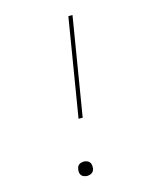

<svg xmlns="http://www.w3.org/2000/svg" viewBox="-112 -812 724 896"><g transform="rotate(-15 250.0 -363.5)"><path d="M227 -260 305 -735H325L247 -260ZM198 8Q190 8 182 5Q174 2 169.5 -4Q165 -10 164 -18.5Q163 -27 165 -35Q166 -41 168.5 -46Q171 -51 176 -54.5Q181 -58 187 -59.5Q193 -61 198 -61Q206 -61 214 -58Q222 -55 226.5 -49Q231 -43 232 -34.5Q233 -26 232 -18Q231 -12 228 -7Q225 -2 220 1.5Q215 5 209 6.5Q203 8 198 8Z"/></g></svg>

Font: Iosevka Aile Thin
Style: Italic
Weight: 100
Italic angle: -9°
Designer: Belleve Invis
Foundry: Belleve Invis
Version: Version 31.1.0; ttfautohint (v1.8.4)